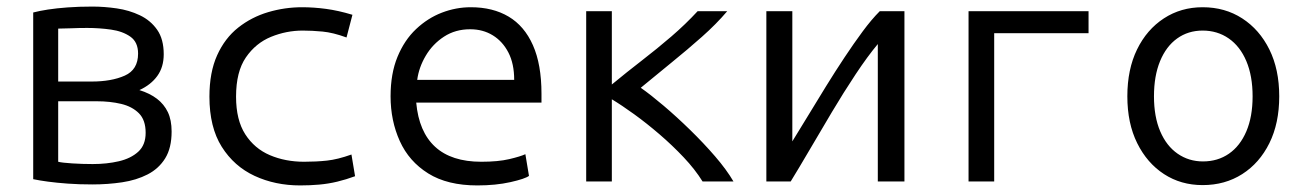

<svg xmlns="http://www.w3.org/2000/svg" viewBox="-20 -552 3960 584"><path d="M261 9Q220 9 186 6.5Q152 4 126 0.5Q100 -3 81 -7V-514Q100 -519 126 -523Q152 -527 186 -529.5Q220 -532 261 -532Q297 -532 335 -526.5Q373 -521 405.5 -505.5Q438 -490 458 -461.5Q478 -433 478 -387Q478 -348 458.5 -321Q439 -294 404 -278Q436 -268 457.5 -251.5Q479 -235 490.5 -211Q502 -187 502 -152Q502 -102 482.5 -70.5Q463 -39 429 -21.5Q395 -4 351.5 2.5Q308 9 261 9ZM262 -53Q305 -53 341.5 -61.5Q378 -70 400.5 -90.5Q423 -111 423 -148Q423 -187 402.5 -207.5Q382 -228 348.5 -236Q315 -244 274 -244H157V-60Q168 -57 199.5 -55Q231 -53 262 -53ZM157 -304H259Q319 -304 359.5 -322Q400 -340 400 -389Q400 -424 376.5 -440.5Q353 -457 317.5 -462Q282 -467 245 -467Q219 -467 197 -466Q175 -465 157 -465Z M893 12Q817 12 754.5 -17Q692 -46 654.5 -105.5Q617 -165 617 -258Q617 -332 640.5 -384Q664 -436 704.5 -468Q745 -500 795.5 -515Q846 -530 899 -530Q934 -530 971.5 -525Q1009 -520 1052 -507L1034 -438Q993 -453 961 -456Q929 -459 901 -459Q851 -459 804.5 -440Q758 -421 728 -377.5Q698 -334 698 -258Q698 -187 726 -143.5Q754 -100 801 -80Q848 -60 905 -60Q942 -60 974.5 -63.5Q1007 -67 1049 -82L1060 -16Q1033 -6 1006 0.5Q979 7 951 9.5Q923 12 893 12Z M1432 12Q1341 12 1282.5 -24.5Q1224 -61 1196 -123Q1168 -185 1168 -259Q1168 -328 1189 -379Q1210 -430 1245.5 -463.5Q1281 -497 1324 -513.5Q1367 -530 1412 -530Q1479 -530 1527 -501.5Q1575 -473 1601 -414.5Q1627 -356 1627 -267Q1627 -263 1627 -255Q1627 -247 1627 -240H1246Q1254 -151 1303.5 -105.5Q1353 -60 1444 -60Q1495 -60 1529 -68Q1563 -76 1578 -83L1589 -17Q1577 -8 1532.5 2Q1488 12 1432 12ZM1249 -309H1544Q1544 -358 1526.5 -392Q1509 -426 1479 -444.5Q1449 -463 1410 -463Q1365 -463 1330.5 -440.5Q1296 -418 1275 -382.5Q1254 -347 1249 -309Z M1763 0V-518H1841V-295Q1887 -333 1933 -368.5Q1979 -404 2022 -441Q2065 -478 2102 -518H2192Q2159 -479 2115 -440Q2071 -401 2023.5 -362.5Q1976 -324 1929 -285Q1959 -264 1998.5 -230.5Q2038 -197 2079 -157Q2120 -117 2155 -76.5Q2190 -36 2211 0H2117Q2094 -37 2059.5 -73.5Q2025 -110 1986 -143.5Q1947 -177 1909 -204.5Q1871 -232 1841 -250V0Z M2311 0V-518H2390V-122Q2413 -159 2439 -202Q2465 -245 2492.5 -289.5Q2520 -334 2548.5 -377Q2577 -420 2604 -456.5Q2631 -493 2656 -518H2731V0H2650V-418Q2619 -381 2582.5 -326Q2546 -271 2510 -210.5Q2474 -150 2441.5 -94.5Q2409 -39 2385 0Z M2926 0V-518H3291V-451H3004V0Z M3638 11Q3572 11 3520.5 -22.5Q3469 -56 3439 -116.5Q3409 -177 3409 -259Q3409 -341 3438.5 -401.5Q3468 -462 3520 -496Q3572 -530 3638 -530Q3706 -530 3758.5 -496Q3811 -462 3841 -401.5Q3871 -341 3871 -259Q3871 -177 3841 -116.5Q3811 -56 3758.5 -22.5Q3706 11 3638 11ZM3639 -61Q3684 -61 3718 -84.5Q3752 -108 3771 -152.5Q3790 -197 3790 -259Q3790 -321 3771 -366Q3752 -411 3717.5 -435Q3683 -459 3638 -459Q3594 -459 3560.5 -435Q3527 -411 3508.5 -366Q3490 -321 3490 -259Q3490 -197 3509 -152.5Q3528 -108 3562 -84.5Q3596 -61 3639 -61Z"/></svg>

Font: Ubuntu Sans Mono
Style: Regular
Weight: 400
Monospace: yes
Designer: Dalton Maag Ltd
Foundry: Dalton Maag Ltd
Version: Version 1.006